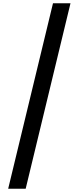

<svg xmlns="http://www.w3.org/2000/svg" viewBox="-20 -793 481 1174"><path d="M411 -773 137 361H30L304 -773Z"/></svg>

Font: Noto Sans Telugu SemiCondensed SemiBold
Style: Regular
Weight: 600
Width: 4
Designer: Jelle Bosma - Monotype Design Team
Foundry: Monotype Imaging Inc.
Version: Version 2.005; ttfautohint (v1.8.4.7-5d5b)